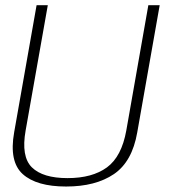

<svg xmlns="http://www.w3.org/2000/svg" viewBox="-20 -694 632 719"><path d="M227.5 4.5Q338 4.5 406.5 -42Q475 -88.5 494 -198.5L578 -674.5H535.5L453 -205.5Q435.5 -107.5 380.5 -67.2Q325.5 -27 233 -27Q140.5 -27 99.5 -67.2Q58.5 -107.5 76 -205.5L159 -674.5H117L33 -198.5Q13.5 -88.5 65.2 -42Q117 4.5 227.5 4.5Z"/></svg>

Font: Anybody UltraCondensed Thin ExtraLight
Style: Italic
Weight: 250
Italic angle: -10°
Version: Version 1.111